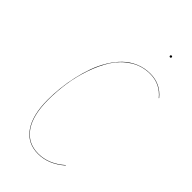

<svg xmlns="http://www.w3.org/2000/svg" viewBox="-257 -904 984 984"><g transform="rotate(45 235.5 -411.5)"><path d="M362.8 -819.8Q356.9 -819.8 356.9 -826.2Q356.9 -832 362.8 -832Q369.1 -832 369.1 -826.2Q369.1 -819.8 362.8 -819.8ZM351.1 -689.9Q424.8 -689.9 471.2 -632.8L470.2 -630.9Q423.8 -688 351.1 -688Q292.5 -688 244.6 -657.7Q196.8 -627.4 166 -579.6Q135.3 -531.7 114 -469.2Q92.8 -406.7 84 -345Q75.2 -283.2 75.2 -223.1Q75.2 -112.3 116.9 -52.7Q158.7 6.8 234.9 6.8Q309.1 6.8 376 -51.8L377 -49.8Q310.1 8.8 234.9 8.8Q157.7 8.8 115.5 -51.3Q73.2 -111.3 73.2 -223.1Q73.2 -265.6 77.9 -309.8Q82.5 -354 92.8 -400.1Q103 -446.3 118.2 -488Q133.3 -529.8 156 -566.9Q178.7 -604 206.5 -631.1Q234.4 -658.2 271.5 -674.1Q308.6 -689.9 351.1 -689.9Z"/></g></svg>

Font: Fira Sans Compressed Two
Style: Italic
Weight: 100
Width: 3
Italic angle: -8°
Designer: Carrois Corporate & Edenspiekermann AG
Foundry: Carrois Corporate GbR & Edenspiekermann AG
Version: Version 4.203;PS 004.203;hotconv 1.0.88;makeotf.lib2.5.64775